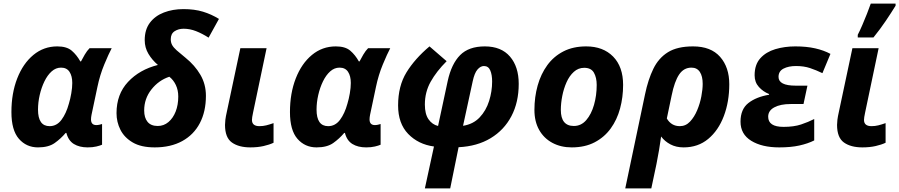

<svg xmlns="http://www.w3.org/2000/svg" viewBox="-20 -816 5039 1076"><path d="M193 10Q128 10 86 -38Q44 -86 44 -188Q44 -293 76.5 -376.5Q109 -460 167 -508Q225 -556 301 -556Q354 -556 382 -532Q410 -508 430 -472H434Q442 -488 455 -510Q468 -532 482 -546H606Q589 -514 564.5 -455Q540 -396 526 -329L493 -173Q490 -158 490 -147Q490 -115 520 -115Q528 -115 537 -117Q546 -119 552 -121V-5Q541 0 520 5Q499 10 471 10Q425 10 394 -9Q363 -28 352 -71H348Q321 -39 286.5 -14.5Q252 10 193 10ZM258 -109Q298 -109 324.5 -144.5Q351 -180 366 -235Q374 -261 379.5 -293Q385 -325 385 -351Q385 -390 369.5 -413.5Q354 -437 322 -437Q293 -437 269.5 -416Q246 -395 229 -360Q212 -325 202.5 -283.5Q193 -242 193 -202Q193 -109 258 -109Z M847 10Q771 10 724 -17.5Q677 -45 655 -88.5Q633 -132 633 -182Q633 -288 697.5 -357Q762 -426 865 -452Q833 -479 812 -514Q791 -549 791 -591Q791 -650 820 -688.5Q849 -727 898.5 -746Q948 -765 1008 -765Q1070 -765 1117.5 -750.5Q1165 -736 1207 -710L1149 -605Q1113 -628 1078.5 -641.5Q1044 -655 1009 -655Q980 -655 958.5 -641Q937 -627 937 -596Q937 -578 944.5 -564Q952 -550 970 -534Q988 -518 1020 -492Q1072 -450 1103 -397Q1134 -344 1134 -279Q1134 -191 1100 -126Q1066 -61 1001.5 -25.5Q937 10 847 10ZM864 -110Q898 -110 924 -132Q950 -154 964.5 -191Q979 -228 979 -275Q979 -311 965.5 -339.5Q952 -368 929 -386Q869 -366 828.5 -314.5Q788 -263 788 -197Q788 -156 807 -133Q826 -110 864 -110Z M1383 10Q1318 10 1279.5 -17.5Q1241 -45 1241 -116Q1241 -128 1243 -145Q1245 -162 1252 -193L1327 -546H1474L1398 -184Q1392 -156 1392 -144Q1392 -109 1434 -109Q1454 -109 1472 -113.5Q1490 -118 1513 -126V-16Q1490 -5 1457 2.5Q1424 10 1383 10Z M1754 10Q1689 10 1647 -38Q1605 -86 1605 -188Q1605 -293 1637.5 -376.5Q1670 -460 1728 -508Q1786 -556 1862 -556Q1915 -556 1943 -532Q1971 -508 1991 -472H1995Q2003 -488 2016 -510Q2029 -532 2043 -546H2167Q2150 -514 2125.5 -455Q2101 -396 2087 -329L2054 -173Q2051 -158 2051 -147Q2051 -115 2081 -115Q2089 -115 2098 -117Q2107 -119 2113 -121V-5Q2102 0 2081 5Q2060 10 2032 10Q1986 10 1955 -9Q1924 -28 1913 -71H1909Q1882 -39 1847.5 -14.5Q1813 10 1754 10ZM1819 -109Q1859 -109 1885.5 -144.5Q1912 -180 1927 -235Q1935 -261 1940.5 -293Q1946 -325 1946 -351Q1946 -390 1930.5 -413.5Q1915 -437 1883 -437Q1854 -437 1830.5 -416Q1807 -395 1790 -360Q1773 -325 1763.5 -283.5Q1754 -242 1754 -202Q1754 -109 1819 -109Z M2361 240 2412 5Q2324 -7 2267.5 -65.5Q2211 -124 2211 -225Q2211 -334 2258 -410.5Q2305 -487 2387 -556L2483 -473Q2426 -416 2393.5 -358Q2361 -300 2361 -230Q2361 -177 2381.5 -147.5Q2402 -118 2435 -110L2489 -362Q2510 -458 2558.5 -507Q2607 -556 2697 -556Q2789 -556 2838 -499Q2887 -442 2887 -346Q2887 -243 2846 -165Q2805 -87 2729.5 -41.5Q2654 4 2550 9L2503 240ZM2575 -111Q2632 -120 2668 -158Q2704 -196 2721 -250Q2738 -304 2738 -359Q2738 -397 2727.5 -421.5Q2717 -446 2692 -446Q2673 -446 2656 -426.5Q2639 -407 2629 -360Z M3184 10Q3123 10 3075.5 -15.5Q3028 -41 3001.5 -88Q2975 -135 2975 -200Q2975 -272 2993 -336.5Q3011 -401 3047 -450.5Q3083 -500 3137.5 -528Q3192 -556 3265 -556Q3360 -556 3416 -499Q3472 -442 3472 -340Q3472 -271 3455 -208Q3438 -145 3402.5 -96Q3367 -47 3312.5 -18.5Q3258 10 3184 10ZM3196 -110Q3237 -110 3265.5 -143Q3294 -176 3309 -228.5Q3324 -281 3324 -340Q3324 -381 3308.5 -408.5Q3293 -436 3254 -436Q3221 -436 3196 -413.5Q3171 -391 3155 -355Q3139 -319 3131 -278Q3123 -237 3123 -200Q3123 -110 3196 -110Z M3484 240 3595 -288Q3612 -370 3641.5 -430.5Q3671 -491 3723.5 -523.5Q3776 -556 3864 -556Q3964 -556 4015.5 -497.5Q4067 -439 4067 -344Q4067 -246 4036.5 -165.5Q4006 -85 3949 -37.5Q3892 10 3811 10Q3769 10 3737 -7Q3705 -24 3685 -51Q3680 -13 3673.5 24.5Q3667 62 3659 103L3630 240ZM3790 -109Q3823 -109 3847 -134.5Q3871 -160 3887 -198Q3903 -236 3910.5 -276Q3918 -316 3918 -346Q3918 -389 3902 -413Q3886 -437 3855 -437Q3812 -437 3786 -398.5Q3760 -360 3744 -281L3717 -152Q3742 -109 3790 -109Z M4347 10Q4250 10 4190 -27Q4130 -64 4130 -134Q4130 -204 4174 -238.5Q4218 -273 4290 -285V-289Q4257 -302 4233 -328.5Q4209 -355 4209 -394Q4209 -454 4241 -489.5Q4273 -525 4325 -540.5Q4377 -556 4437 -556Q4500 -556 4548.5 -545Q4597 -534 4634 -514L4589 -406Q4554 -423 4519.5 -434.5Q4485 -446 4441 -446Q4399 -446 4371 -431.5Q4343 -417 4343 -385Q4343 -336 4439 -336H4505L4483 -233H4411Q4354 -233 4319.5 -214.5Q4285 -196 4285 -162Q4285 -105 4371 -105Q4429 -105 4469.5 -118.5Q4510 -132 4543 -149V-29Q4507 -11 4459.5 -0.5Q4412 10 4347 10Z M4813 10Q4748 10 4709.5 -17.5Q4671 -45 4671 -116Q4671 -128 4673 -145Q4675 -162 4682 -193L4757 -546H4904L4828 -184Q4822 -156 4822 -144Q4822 -109 4864 -109Q4884 -109 4902 -113.5Q4920 -118 4943 -126V-16Q4920 -5 4887 2.5Q4854 10 4813 10ZM4787 -606V-621Q4799 -644 4812.5 -675.5Q4826 -707 4838.5 -738.5Q4851 -770 4860 -796H4999V-784Q4975 -745 4944 -699Q4913 -653 4875 -606Z"/></svg>

Font: BC Sans
Style: Bold Italic
Weight: 700
Italic angle: -12°
Designer: Monotype Design Team
Province of B.C.
Foundry: Monotype Imaging Inc.
Version: Version 2.000;GOOG;noto-source:20170915:90ef993387c0